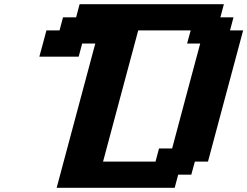

<svg xmlns="http://www.w3.org/2000/svg" viewBox="-20 -895 1179 915"><path d="M250 0H812.5L829.1 -62.5H891.6L908.7 -125H971.2Q999 -229.5 1054.9 -437.7Q1110.8 -646 1138.7 -750H1076.2L1092.8 -812.5H1030.3L1046.9 -875H359.4L342.8 -812.5H280.3L263.7 -750H201.2Q195.8 -729.5 184.6 -687.7Q173.3 -646 167.5 -625H355L371.6 -687.5H434.1ZM721.2 -125H471.2Q499 -229.5 554.9 -437.7Q610.8 -646 638.7 -750H888.7L871.6 -687.5H934.1Q911.6 -604 866.9 -437.3Q822.3 -270.5 800.3 -187.5H737.8Z"/></svg>

Font: Faithful 32x
Style: SemiboldOblique
Weight: 400
Foundry: Faithful Resource Pack
Version: Version 1.0; January 27, 2023